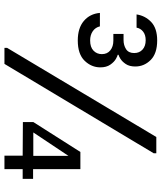

<svg xmlns="http://www.w3.org/2000/svg" viewBox="50 -794 744 885"><g transform="rotate(90 422.5 -352.0)"><path d="M201 0V-12L612 -700H687V-688L275 0ZM543 -133 681 -350H760V-132H805V-84H760V0H698V-84L543 -85ZM102 -440Q107 -419 124.5 -407Q142 -395 167 -395Q198 -395 214 -410.5Q230 -426 230 -449Q230 -474 212.5 -488Q195 -502 168 -502H137V-549H165Q189 -549 207 -560.5Q225 -572 225 -598Q225 -622 209 -636.5Q193 -651 166 -651Q141 -651 126 -639Q111 -627 108 -609H47Q53 -649 82 -676.5Q111 -704 167 -704Q227 -704 257 -674Q287 -644 287 -603Q287 -576 275.5 -559Q264 -542 250.5 -534Q237 -526 233 -526V-522Q237 -522 251.5 -514Q266 -506 278.5 -488Q291 -470 291 -442Q291 -401 260.5 -369.5Q230 -338 167 -338Q110 -338 77 -366Q44 -394 40 -440ZM591 -133H699V-295Z"/></g></svg>

Font: Lopes Sans
Style: Regular
Weight: 400
Designer: Gabriel Lam, Diego Maldonado
Foundry: TypeRant, Foresti Design
Version: Version 4.000